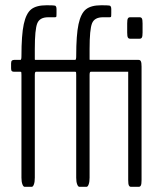

<svg xmlns="http://www.w3.org/2000/svg" viewBox="-20 -723 615 743"><path d="M487.3 0Q481.4 0 478.8 -5.4Q476.1 -10.7 476.1 -25.9V-445.3H331.1Q326.7 -445.3 326.7 -433.1V-35.2Q326.7 -19.5 323.2 -9.8Q319.8 0 314.5 0H287.6Q282.2 0 278.6 -9.8Q274.9 -19.5 274.9 -35.2V-433.1Q274.9 -440.9 274.4 -443.1Q273.9 -445.3 271 -445.3H119.1Q114.7 -445.3 114.7 -433.1V-35.2Q114.7 -19.5 111.3 -9.8Q107.9 0 102.5 0H75.7Q70.3 0 66.7 -9.8Q63 -19.5 63 -35.2V-433.1Q63 -440.9 62.5 -443.1Q62 -445.3 59.1 -445.3H34.7Q28.3 -445.3 25.6 -448Q22.9 -450.7 22.9 -459V-477.1Q22.9 -485.4 25.9 -488.3Q28.8 -491.2 34.7 -491.2H59.1Q63 -491.2 63 -505.9Q63 -587.9 72 -629.6Q81.1 -671.4 100.8 -687Q120.6 -702.6 159.2 -702.6Q185.1 -702.6 189 -701.7Q192.4 -701.2 193.6 -700.9Q194.8 -700.7 196.8 -697.5Q198.7 -694.3 198.7 -688V-673.8Q198.7 -661.1 198 -658.7Q197.3 -656.2 192.4 -656.2H166.5Q133.8 -656.2 124.3 -632.8Q114.7 -609.4 114.7 -533.7V-494.1Q114.7 -491.2 116.2 -491.2H271Q274.9 -491.2 274.9 -505.9Q274.9 -587.9 283.9 -629.6Q293 -671.4 312.7 -687Q332.5 -702.6 371.1 -702.6Q397 -702.6 400.9 -701.7Q404.3 -701.2 405.5 -700.9Q406.7 -700.7 408.7 -697.5Q410.6 -694.3 410.6 -688V-673.8Q410.6 -661.1 409.9 -658.7Q409.2 -656.2 404.3 -656.2H378.4Q345.7 -656.2 336.2 -632.8Q326.7 -609.4 326.7 -533.7V-494.1Q326.7 -491.2 328.1 -491.2H516.6Q522.5 -491.2 525.1 -485.8Q527.8 -480.5 527.8 -465.3V-25.9Q527.8 -10.7 525.1 -5.4Q522.5 0 516.6 0ZM483.4 -573.2Q477.5 -573.2 474.9 -577.9Q472.2 -582.5 472.2 -597.2V-632.3Q472.2 -647 474.9 -651.6Q477.5 -656.2 483.4 -656.2H520.5Q526.4 -656.2 529.1 -651.6Q531.7 -647 531.7 -632.3V-597.2Q531.7 -582.5 529.1 -577.9Q526.4 -573.2 520.5 -573.2Z"/></svg>

Font: BenchNine Light
Style: Regular
Weight: 300
Version: Version 1 ; ttfautohint (v0.92.18-e454-dirty) -l 8 -r 50 -G 